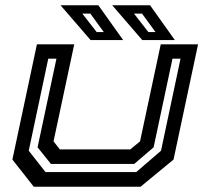

<svg xmlns="http://www.w3.org/2000/svg" viewBox="-20 -708 776 728"><path d="M108 0 27 -103 120 -540H261.5L183 -172L207 -141.5H474L511 -172L589.5 -540H731L638 -103L513 0ZM152.5 -55.5H496.5L590.5 -136.5L664.5 -485.5H634L562.5 -149.5L489 -86.5H173L122.5 -149.5L194 -485.5H163L89 -136.5ZM643 -556H519.5L405.5 -688H549ZM569.5 -586.5 518.5 -656.5H488L542.5 -586.5ZM447 -556H323.5L209.5 -688H353ZM373.5 -586.5 322.5 -656.5H292L346.5 -586.5Z"/></svg>

Font: Tourney Expanded SemiBold
Style: Italic
Weight: 600
Width: 7
Italic angle: -12°
Designer: Tyler Finck
Foundry: Etcetera Type Co
Version: Version 1.010; ttfautohint (v1.8.3)